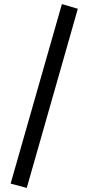

<svg xmlns="http://www.w3.org/2000/svg" viewBox="-20 -742 432 940"><path d="M32 157 283 -722 361 -699 111 178Z"/></svg>

Font: Ysabeau SC Semibold
Style: Regular
Weight: 600
Designer: Christian Thalmann (Catharsis Fonts)
Version: Version 0.003